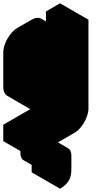

<svg xmlns="http://www.w3.org/2000/svg" viewBox="-63 -770 603 1170"><path d="M217 -90Q182 -70 156 -85Q130 -100 130 -140V-350Q130 -377 142 -406.5Q154 -436 174 -461.5Q194 -487 217 -500L303 -550Q338 -570 364 -555Q390 -540 390 -500V-600L476 -650V-110Q476 -84 464 -54Q452 -24 432.5 1.5Q413 27 390 40L130 190V90L390 -60V-290Q390 -264 378 -234Q366 -204 346 -178.5Q326 -153 303 -140ZM217 -190 390 -290V-500L217 -400ZM303 300Q273 317 253.5 306Q234 295 234 260Q234 225 253.5 191Q273 157 303 140Q333 123 352.5 134Q372 145 372 180V260Q372 307 354.5 333.5Q337 360 303 380ZM390 -290V-60L217 -160V-390ZM476 -650 390 -600 217 -700 303 -750ZM390 -600V-500L217 -600V-700ZM390 -500V-290L217 -390V-600ZM303 300V380L130 280V200ZM390 -290 217 -190 43 -290 217 -390ZM353 134Q333 123 303 140Q273 157 253.5 191Q234 225 234 260Q234 295 253 306L80 206Q61 195 61 160Q61 125 80.3 91Q99.6 57 130.3 40Q160 23 180 34ZM390 -60 130 90 -43 -10 217 -160ZM130 90V190L-43 90V-10ZM364 -555Q338 -570 303 -550L217 -500Q194 -487 174 -461.5Q154 -436 142 -406.5Q130 -377 130 -350V-140Q130 -100 156 -85L-17 -185Q-43 -200 -43 -240V-450Q-43 -477 -31 -506.5Q-19 -536 0.7 -561.5Q20.4 -587 43 -600L130 -650Q164 -670 190 -655Z"/></svg>

Font: Nabla Normal
Style: Regular
Weight: 400
Designer: Arthur Reinders Folmer
Version: Version 1.000